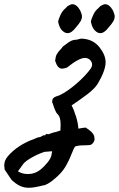

<svg xmlns="http://www.w3.org/2000/svg" viewBox="-116 -574 563 909"><path d="M223 -75Q235 -52 244.5 -20.5Q254 11 255 35Q283 30 290 30Q294 33 306 41.5Q318 50 324.5 59.5Q331 69 331 80Q334 88 326.5 100Q319 112 307 113Q300 114 284 114Q252 114 239 120Q232 131 224 152Q210 188 193 216.5Q176 245 142 273Q126 287 111 295.5Q96 304 87 304Q45 315 20 315Q-2 315 -20.5 306.5Q-39 298 -61 278L-94 229Q-96 215 -96 209Q-96 186 -79 166Q-33 112 48 83Q64 75 74 75L85 69Q88 66 92.5 66.5Q97 67 98 66Q102 57 112 62L135 54Q150 51 170 44Q171 34 171 17Q171 -20 158 -32Q149 -41 144.5 -53.5Q140 -66 139 -68Q134 -84 131 -90Q131 -104 136.5 -109.5Q142 -115 151.5 -118Q161 -121 166 -123Q202 -140 245.5 -177.5Q289 -215 314 -250Q320 -259 320 -268Q320 -280 311 -289.5Q302 -299 287 -300Q258 -300 201 -254Q186 -249 178 -249Q167 -249 159 -258Q151 -267 145 -286Q147 -306 152 -315.5Q157 -325 166 -335Q176 -345 181 -353Q188 -358 199.5 -367Q211 -376 221.5 -381Q232 -386 245 -386Q249 -386 256.5 -388.5Q264 -391 271 -391Q325 -389 356 -349Q384 -313 384 -279Q384 -241 347 -178Q332 -154 298.5 -128.5Q265 -103 223 -75ZM128 158 131 142 94 145Q62 156 34 172Q6 188 -5 201L-31 237Q-11 250 16 250Q50 250 77 228Q94 214 110 194Q126 174 128 158ZM160 -476Q163 -487 171 -504.5Q179 -522 192 -533Q195 -535 200 -541Q205 -547 210 -548Q219 -554 227 -554Q247 -554 264 -524Q272 -506 272 -496Q272 -485 265.5 -473.5Q259 -462 244 -445Q223 -417 204 -417Q191 -417 179 -429Q170 -437 164 -453.5Q158 -470 160 -476ZM315 -476Q318 -487 326 -504.5Q334 -522 347 -533Q350 -535 355 -541Q360 -547 365 -548Q374 -554 382 -554Q402 -554 419 -524Q427 -506 427 -496Q427 -485 420.5 -473.5Q414 -462 399 -445Q378 -417 359 -417Q346 -417 334 -429Q325 -437 319 -453.5Q313 -470 315 -476Z"/></svg>

Font: Caveat
Style: Bold
Weight: 700
Designer: Pablo Impallari
Foundry: Pablo Impallari
Version: Version 1.500; ttfautohint (v1.6)